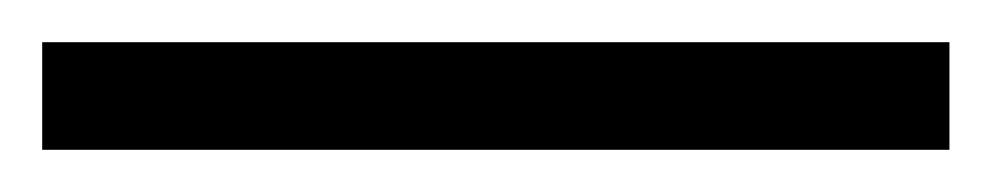

<svg xmlns="http://www.w3.org/2000/svg" viewBox="-22 70 470 91"><path d="M428 141V90H-2V141Z"/></svg>

Font: Noto Sans Syriac Light
Style: Regular
Weight: 300
Designer: Patrick Giasson and the Monotype Design Team
Foundry: Monotype Imaging Inc.
Version: Version 3.000